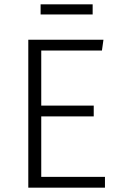

<svg xmlns="http://www.w3.org/2000/svg" viewBox="-20 -869 552 889"><path d="M452 -635H171V-380H414V-330H171V-50H466V0H111V-685H459ZM168 -802V-849H409V-802Z"/></svg>

Font: Statis Sans Light
Style: Regular
Weight: 300
Designer: bBox Type GmbH
Foundry: bBox Type GmbH
Version: Version 1.000